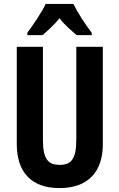

<svg xmlns="http://www.w3.org/2000/svg" viewBox="-20 -954 611 984"><path d="M356 -934H214C197 -896 150 -826 120 -786V-774H198C217 -791 256 -823 285 -861C312 -824 350 -794 373 -774H450V-786C412 -836 378 -890 356 -934ZM507 -215V-714H371V-237C371 -138 344 -109 286 -109C230 -109 200 -134 200 -236V-714H66V-216C66 -69 143 10 285 10C429 10 507 -71 507 -215Z"/></svg>

Font: Noto Sans Gurmukhi UI ExtraCondensed
Style: Bold
Weight: 700
Width: 2
Designer: Jelle Bosma - Monotype Design Team
Foundry: Monotype Imaging Inc.
Version: Version 2.004